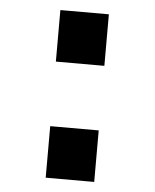

<svg xmlns="http://www.w3.org/2000/svg" viewBox="-45 -592 508 631"><g transform="rotate(5 209.0 -276.5)"><path d="M129 -383V-553H289V-383ZM129 0V-170H289V0Z"/></g></svg>

Font: Mplus 1p Bold
Style: Bold
Weight: 700
Version: Version 1.061